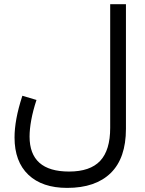

<svg xmlns="http://www.w3.org/2000/svg" viewBox="-20 -666 706 935"><path d="M316.4 169.4Q418.9 169.4 467.8 117.4Q516.6 65.4 516.6 -43.5V-645.5H593.3V-38.6Q593.3 104 519.3 176.5Q445.3 249 307.1 249Q185.5 249 118.2 185.1Q50.8 121.1 50.8 3.4Q50.8 -38.6 59.8 -88.1Q68.8 -137.7 88.9 -199.7L157.7 -179.2Q140.6 -127.4 132.3 -82Q124 -36.6 124 -1Q124 169.4 316.4 169.4Z"/></svg>

Font: Estedad-FD Regular
Style: FD-Regular
Weight: 400
Designer: Amin Abedi
Version: Version 7.3